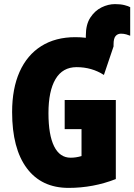

<svg xmlns="http://www.w3.org/2000/svg" viewBox="-20 -905 654 935"><path d="M540 -885Q567 -885 586.5 -880Q606 -875 614 -870V-731Q607 -734 595 -737.5Q583 -741 569 -741Q553 -741 543 -729.5Q533 -718 533 -689V-679L486 -540Q427 -578 353 -578Q285 -578 250.5 -520Q216 -462 216 -354Q216 -248 243.5 -192.5Q271 -137 324 -137Q350 -137 377 -145V-276H295V-418H544V-33Q434 10 314 10Q182 10 110.5 -86Q39 -182 39 -359Q39 -474 75.5 -555.5Q112 -637 181 -680.5Q250 -724 347 -724Q374 -724 398 -721V-732Q398 -786 420 -819.5Q442 -853 474.5 -869Q507 -885 540 -885Z"/></svg>

Font: Noto Sans ExtraCondensed Black
Style: Regular
Weight: 900
Width: 2
Designer: Monotype Design Team
Foundry: Monotype Imaging Inc.
Version: Version 2.013; ttfautohint (v1.8.4.7-5d5b)